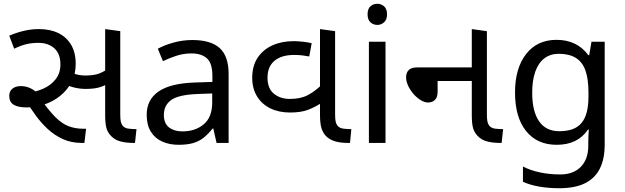

<svg xmlns="http://www.w3.org/2000/svg" viewBox="-20 -757 3308 1017"><path d="M413 0Q357 0 312.5 -20.5Q268 -41 232.5 -74Q197 -107 168.5 -146.5Q140 -186 116 -225L127 -265Q170 -270 209.5 -287.5Q249 -305 274.5 -337Q300 -369 300 -416Q300 -472 268 -501Q236 -530 183 -530Q149 -530 119.5 -523Q90 -516 55 -499L29 -568Q66 -584 106 -593.5Q146 -603 186 -603Q245 -603 288.5 -582Q332 -561 356.5 -520Q381 -479 381 -418Q381 -364 358.5 -321.5Q336 -279 298.5 -249Q261 -219 214.5 -203.5Q168 -188 121 -188Q75 -188 52 -202.5Q29 -217 29 -249Q29 -274 46 -287.5Q63 -301 90 -301Q116 -301 140.5 -290Q165 -279 199 -246H186Q233 -178 269.5 -140.5Q306 -103 342 -89Q378 -75 422 -75H436L427 0ZM435 -286Q402 -286 370.5 -294Q339 -302 316 -318L325 -389Q346 -376 373.5 -366.5Q401 -357 432 -357Q476 -357 503.5 -367Q531 -377 562 -400L577 -329Q548 -309 516.5 -297.5Q485 -286 435 -286ZM685 0Q650 0 619.5 -7.5Q589 -15 568 -37Q549 -57 543 -81.5Q537 -106 537 -148V-603L617 -592V-152Q617 -125 620 -112.5Q623 -100 629 -92Q640 -78 661 -75.5Q682 -73 703 -73L695 0Z M999 -545Q1097 -545 1144 -502Q1191 -459 1191 -365V0H1127L1110 -76H1106Q1083 -47 1058.5 -27.5Q1034 -8 1002.5 1Q971 10 926 10Q878 10 839.5 -7Q801 -24 779 -59.5Q757 -95 757 -149Q757 -229 820 -272.5Q883 -316 1014 -320L1105 -323V-355Q1105 -422 1076 -448Q1047 -474 994 -474Q952 -474 914 -461.5Q876 -449 843 -433L816 -499Q851 -518 899 -531.5Q947 -545 999 -545ZM1025 -259Q925 -255 886.5 -227Q848 -199 848 -148Q848 -103 875.5 -82Q903 -61 946 -61Q1014 -61 1059 -98.5Q1104 -136 1104 -214V-262Z M1516 -161Q1457 -161 1412 -183Q1367 -205 1341.5 -246.5Q1316 -288 1316 -345Q1316 -408 1344.5 -451Q1373 -494 1422.5 -516.5Q1472 -539 1535 -539Q1557 -539 1585 -536Q1613 -533 1631 -528L1618 -458Q1601 -461 1582 -463.5Q1563 -466 1538 -466Q1471 -466 1434 -435Q1397 -404 1397 -346Q1397 -288 1431 -260.5Q1465 -233 1515 -233Q1571 -233 1608 -252Q1645 -271 1680 -304V-210Q1649 -190 1612 -175.5Q1575 -161 1516 -161ZM1823 0Q1780 0 1751.5 -9.5Q1723 -19 1706 -37Q1690 -54 1682.5 -79Q1675 -104 1675 -148V-603L1755 -592V-152Q1755 -125 1758 -112.5Q1761 -100 1767 -92Q1778 -78 1799.5 -75.5Q1821 -73 1841 -73L1834 0Z M2022 -536V0H1934V-536ZM1979 -737Q1999 -737 2014.5 -723.5Q2030 -710 2030 -681Q2030 -653 2014.5 -639Q1999 -625 1979 -625Q1957 -625 1942 -639Q1927 -653 1927 -681Q1927 -710 1942 -723.5Q1957 -737 1979 -737Z M2627 0Q2592 0 2561.5 -7.5Q2531 -15 2510 -37Q2491 -57 2485 -81.5Q2479 -106 2479 -148V-603L2559 -592V-152Q2559 -125 2562 -112.5Q2565 -100 2571 -92Q2582 -78 2603 -75.5Q2624 -73 2645 -73L2637 0ZM2247 -214Q2229 -214 2208.5 -226.5Q2188 -239 2170.5 -259Q2153 -279 2142 -302.5Q2131 -326 2131 -348Q2131 -371 2144.5 -385.5Q2158 -400 2191 -400H2515V-328H2298V-271Q2298 -242 2284 -228Q2270 -214 2247 -214Z M2928 -546Q2981 -546 3023.5 -526Q3066 -506 3096 -465H3101L3113 -536H3183V9Q3183 85 3157 136.5Q3131 188 3078 214Q3025 240 2943 240Q2885 240 2836.5 231.5Q2788 223 2750 206V125Q2788 145 2839 156Q2890 167 2948 167Q3017 167 3056.5 126.5Q3096 86 3096 16V-5Q3096 -17 3097 -39.5Q3098 -62 3099 -71H3095Q3067 -30 3025.5 -10Q2984 10 2929 10Q2825 10 2766.5 -63Q2708 -136 2708 -267Q2708 -395 2766.5 -470.5Q2825 -546 2928 -546ZM2940 -472Q2895 -472 2863.5 -448Q2832 -424 2815.5 -378Q2799 -332 2799 -266Q2799 -167 2835.5 -114.5Q2872 -62 2942 -62Q2983 -62 3012 -72.5Q3041 -83 3060 -105.5Q3079 -128 3088 -163Q3097 -198 3097 -246V-267Q3097 -340 3080.5 -385Q3064 -430 3029 -451Q2994 -472 2940 -472Z"/></svg>

Font: guzrati15
Style: Regular
Weight: 400
Designer: Jelle Bosma - Monotype Design Team
Foundry: Monotype Imaging Inc.
Version: Version 2.006